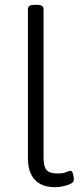

<svg xmlns="http://www.w3.org/2000/svg" viewBox="-20 -772 337 798"><path d="M210 6Q172 6 147 -7.5Q122 -21 109 -48Q96 -75 96 -115V-734Q96 -743 102.5 -747.5Q109 -752 125 -752H132Q148 -752 154.5 -747.5Q161 -743 161 -734V-118Q161 -79 174 -65Q187 -51 218 -51Q243 -51 255 -56.5Q267 -62 274 -62Q278 -62 280.5 -57Q283 -52 284.5 -45.5Q286 -39 286.5 -33Q287 -27 287 -24Q287 -15 274 -8.5Q261 -2 243 2Q225 6 210 6Z"/></svg>

Font: Asap Light
Style: Regular
Weight: 300
Designer: Pablo Cosgaya
Foundry: Omnibus-Type
Version: Version 3.001